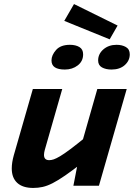

<svg xmlns="http://www.w3.org/2000/svg" viewBox="-20 -916 660 947"><path d="M342 0 370 -144H365L460 -477H605L468 0ZM409 -245 386 -113Q337 -75 301.5 -50.5Q266 -26 239.5 -12.5Q213 1 190.5 6Q168 11 144 11Q92 11 65 -14Q38 -39 38 -85Q38 -100 40.5 -116Q43 -132 48 -150L142 -477H287L201 -177Q199 -170 198 -163.5Q197 -157 197 -152Q197 -139 203.5 -132.5Q210 -126 223 -126Q233 -126 245 -130Q257 -134 276.5 -145.5Q296 -157 328 -181Q360 -205 409 -245ZM560 -790 521 -722 297 -813 345 -896ZM300 -573Q267 -573 250.5 -584Q234 -595 234 -618Q234 -644 256.5 -669.5Q279 -695 325 -695Q353 -695 371.5 -684Q390 -673 390 -648Q390 -614 363.5 -593.5Q337 -573 300 -573ZM530 -573Q502 -573 483 -583.5Q464 -594 464 -618Q464 -650 490 -672.5Q516 -695 555 -695Q582 -695 601 -684Q620 -673 620 -648Q620 -617 595.5 -595Q571 -573 530 -573Z"/></svg>

Font: Intel One Mono Light
Style: Italic
Weight: 300
Italic angle: -16°
Monospace: yes
Designer: Fred Shallcrass
Foundry: Frere-Jones Type LLC
Version: Version 1.004